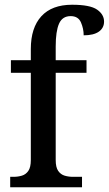

<svg xmlns="http://www.w3.org/2000/svg" viewBox="-20 -790 459 810"><path d="M23 0V-44H37Q56 -44 72.5 -49Q89 -54 99.5 -69Q110 -84 110 -115V-483H26V-536H110V-583Q110 -673 154.5 -721.5Q199 -770 284 -770Q360 -770 389.5 -749.5Q419 -729 419 -699Q419 -672 397 -656.5Q375 -641 333 -641Q333 -669 321.5 -695.5Q310 -722 278 -722Q243 -722 229 -690Q215 -658 215 -594V-536H345V-483H215V-115Q215 -84 225.5 -69Q236 -54 252.5 -49Q269 -44 288 -44H326V0Z"/></svg>

Font: Noto Serif Bengali SemiCondensed Medium
Style: Regular
Weight: 500
Width: 4
Designer: Juan Bruce, Universal Thirst, Indian Type Foundry and the Monotype Design Team.
Foundry: Monotype Imaging Inc.
Version: Version 2.003; ttfautohint (v1.8.4.7-5d5b)